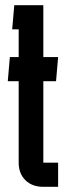

<svg xmlns="http://www.w3.org/2000/svg" viewBox="-20 -720 254 740"><path d="M204 -93V0H146Q104 0 78 -25.5Q52 -51 52 -93V-407H10L18 -500H52V-607H27L35 -700H147V-500H204L196 -407H147V-93Z"/></svg>

Font: Karantina
Style: Regular
Weight: 400
Designer: Rony Koch
Foundry: Rony Koch
Version: Version 1.000; ttfautohint (v1.8.3)